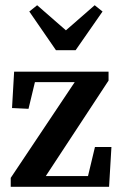

<svg xmlns="http://www.w3.org/2000/svg" viewBox="-20 -714 463 734"><path d="M21 0V-34L281 -423L292 -400H86L120 -427L89 -298L26 -301L34 -440H395V-406L140 -18L128 -41H344L310 -14L343 -152H406L397 0ZM122 -694 271 -564H193L342 -694L372 -670L269 -522H194L92 -670Z"/></svg>

Font: Lisu Bosa ExtraBold
Style: Regular
Weight: 800
Designer: David Morse, Annie Olsen, Victor Gaultney, Frank Grießhammer (Latin)
Foundry: SIL International
Version: Version 2.000